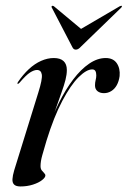

<svg xmlns="http://www.w3.org/2000/svg" viewBox="-20 -647 449 675"><path d="M42 -352.5Q41 -353 41.2 -354.5Q41.5 -356 43 -358.5Q61 -385 81.5 -404Q102 -423 124.5 -433Q147 -443 169 -443Q192 -443 203.5 -432.2Q215 -421.5 215 -401Q215 -385 210.2 -366.2Q205.5 -347.5 196.5 -322.5Q187.5 -297.5 175.5 -263Q163.5 -228.5 149 -181L146 -182.5Q163.5 -238 187 -285.2Q210.5 -332.5 237.5 -368Q264.5 -403.5 293.5 -423.2Q322.5 -443 351.5 -443Q378 -443 390.5 -424.8Q403 -406.5 400.5 -379.5Q398 -361 390.5 -347.5Q383 -334 371.2 -326.8Q359.5 -319.5 345.5 -319.5Q331.5 -319.5 322.8 -326.5Q314 -333.5 314 -347Q314 -356.5 316.2 -365.2Q318.5 -374 318.5 -382Q318.5 -392 315.2 -397.5Q312 -403 304 -403Q284 -403 256.2 -375.5Q228.5 -348 199 -292.2Q169.5 -236.5 143.5 -152.5Q134.5 -122 128.5 -100.8Q122.5 -79.5 122.5 -63Q122.5 -53.5 126.8 -48Q131 -42.5 135.2 -38.5Q139.5 -34.5 139.5 -30Q139.5 -23 127.8 -13.8Q116 -4.5 95.8 2Q75.5 8.5 52 8.5Q36.5 8.5 29.8 2Q23 -4.5 23.8 -17.2Q24.5 -30 30 -48.5L114.5 -321Q129.5 -368.5 127 -384.8Q124.5 -401 110 -401Q99.5 -401 85.5 -392Q71.5 -383 48.5 -356Q46.5 -354 45 -353Q43.5 -352 42 -352.5ZM281 -532 169.5 -625Q168 -626 166.2 -626.5Q164.5 -627 163 -626Q161.5 -625.5 161.2 -623.8Q161 -622 162.5 -619.5L233.5 -483Q236 -477.5 239 -475Q242 -472.5 246.5 -472.5Q251 -472.5 255.2 -475Q259.5 -477.5 264.5 -483L405.5 -619.5Q408 -622 408.5 -623.8Q409 -625.5 408.5 -626Q407.5 -627 405.5 -626.5Q403.5 -626 401 -625L242 -532Z"/></svg>

Font: Fraunces 120pt
Style: Italic
Weight: 400
Italic angle: -16°
Version: Version 1.000;[b76b70a41]